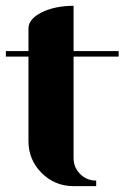

<svg xmlns="http://www.w3.org/2000/svg" viewBox="-20 -635 425 655"><path d="M0 -441.9V-460.9H77.1V-538.1Q77.1 -569.8 122.1 -592.8Q168 -615.2 231 -615.2V-460.9H384.8V-441.9H231V-96.2Q231 -64 252.9 -42Q274.9 -19 308.1 -19V0H231Q167 0 122.1 -44.9Q77.1 -89.8 77.1 -153.8V-441.9Z"/></svg>

Font: Hjet
Style: Regular
Weight: 400
Designer: T. Christopher White
Version: Version 1.2